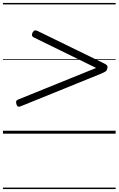

<svg xmlns="http://www.w3.org/2000/svg" viewBox="-20 -905 803 1300"><path d="M122 -186Q110 -181 103 -183Q96 -185 92 -197Q87 -211 89.5 -219Q92 -227 105 -232L631 -445L210 -651Q199 -656 197 -664Q195 -672 200 -684Q207 -696 215 -698.5Q223 -701 235 -695L682 -477Q698 -470 704 -462.5Q710 -455 707 -442Q704 -428 695.5 -422Q687 -416 669 -408ZM0 365H763V375H0ZM0 -20H763V0H0ZM0 -505H763V-500H0ZM0 -885H763V-875H0Z"/></svg>

Font: Playwrite AT Guides
Style: Italic
Weight: 400
Italic angle: -13.0072°
Designer: Veronika Burian, José Scaglione
Foundry: TypeTogether
Version: Version 1.002